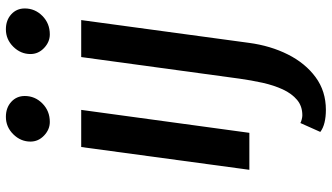

<svg xmlns="http://www.w3.org/2000/svg" viewBox="-252 -594 1100 636"><g transform="rotate(-90 298.0 -276.0)"><path d="M53.5 0 129 -557H252L176 0ZM212 -661Q187 -661 167 -680Q147 -699 147 -725Q147 -757.5 171.2 -782Q195.5 -806.5 229 -806.5Q259 -806.5 278.5 -788.8Q298 -771 298 -744Q298 -710 273.2 -685.5Q248.5 -661 212 -661ZM252 253.5Q229 253.5 210.2 249Q191.5 244.5 179 235L208.5 169Q212.5 171.5 220.5 173.5Q228.5 175.5 234 175.5Q264.5 175.5 285.2 158Q306 140.5 319.8 110.8Q333.5 81 341.8 43.8Q350 6.5 355.5 -33L427 -557H549.5L474 -1Q464.5 70 435.5 127.8Q406.5 185.5 360.2 219.5Q314 253.5 252 253.5ZM502 -661Q477 -661 457 -680Q437 -699 437 -725Q437 -757.5 461.2 -782Q485.5 -806.5 519 -806.5Q549 -806.5 568.5 -788.8Q588 -771 588 -744Q588 -710 563.2 -685.5Q538.5 -661 502 -661Z"/></g></svg>

Font: Merriweather Sans Medium
Style: Italic
Weight: 500
Italic angle: -7.5°
Designer: Eben Sorkin
Foundry: Eben Sorkin
Version: Version 2.001